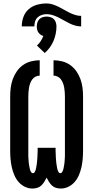

<svg xmlns="http://www.w3.org/2000/svg" viewBox="-20 -1084 540 1112"><path d="M168 8Q144 8 122.5 -3Q101 -14 86 -32Q71 -50 62 -72Q53 -94 48 -117Q43 -140 41 -163.5Q39 -187 39 -210V-525Q39 -550 42 -575.5Q45 -601 54 -625.5Q63 -650 77.5 -671Q92 -692 113 -707Q134 -722 159.5 -728.5Q185 -735 210 -735V-646Q197 -646 185.5 -640Q174 -634 166.5 -623.5Q159 -613 154.5 -600.5Q150 -588 148 -575.5Q146 -563 145 -550Q144 -537 144 -525V-210Q144 -203 144 -196.5Q144 -190 144 -183Q144 -176 144.5 -169Q145 -162 145.5 -155Q146 -148 146.5 -141.5Q147 -135 148.5 -128Q150 -121 151 -114Q152 -107 154 -100.5Q156 -94 160 -87.5Q164 -81 171 -81Q177 -81 180.5 -86.5Q184 -92 186 -98Q188 -104 189 -110Q190 -116 191 -122Q192 -128 193 -134Q194 -140 194.5 -146.5Q195 -153 195.5 -159Q196 -165 196.5 -171Q197 -177 197 -183.5Q197 -190 197.5 -196Q198 -202 198 -208Q198 -214 198 -221V-228H302V-221Q302 -214 302 -208Q302 -202 302.5 -196Q303 -190 303 -183.5Q303 -177 303.5 -171Q304 -165 304.5 -159Q305 -153 305.5 -146.5Q306 -140 307 -134Q308 -128 309 -122Q310 -116 311 -110Q312 -104 314 -98Q316 -92 319.5 -86.5Q323 -81 329 -81Q336 -81 340 -87.5Q344 -94 346 -100.5Q348 -107 349 -114Q350 -121 351.5 -128Q353 -135 353.5 -141.5Q354 -148 354.5 -155Q355 -162 355.5 -169Q356 -176 356 -183Q356 -190 356 -196.5Q356 -203 356 -210V-525Q356 -537 355 -550Q354 -563 352 -575.5Q350 -588 345.5 -600.5Q341 -613 333.5 -623.5Q326 -634 314.5 -640Q303 -646 290 -646V-735Q315 -735 340.5 -728.5Q366 -722 387 -707Q408 -692 422.5 -671Q437 -650 446 -625.5Q455 -601 458 -575.5Q461 -550 461 -525V-210Q461 -187 459 -163.5Q457 -140 452 -117Q447 -94 438 -72Q429 -50 414 -32Q399 -14 377.5 -3Q356 8 332 8Q318 8 304.5 4Q291 0 281 -9.5Q271 -19 263.5 -31Q256 -43 250 -55Q244 -43 236.5 -31Q229 -19 219 -9.5Q209 0 195.5 4Q182 8 168 8ZM106 -931Q106 -959 115.5 -985.5Q125 -1012 146 -1030.5Q167 -1049 194.5 -1056.5Q222 -1064 250 -1064Q268 -1064 285 -1058.5Q302 -1053 318.5 -1045Q335 -1037 350 -1028Q365 -1019 381.5 -1011Q398 -1003 415 -997.5Q432 -992 450 -992V-931Q432 -931 415 -936Q398 -941 381.5 -949Q365 -957 350 -966Q335 -975 318.5 -983Q302 -991 285 -996.5Q268 -1002 250 -1002Q236 -1002 222 -997.5Q208 -993 197.5 -983Q187 -973 183 -959Q179 -945 179 -931ZM239 -777 194 -820Q206 -831 215.5 -845.5Q225 -860 231 -876Q222 -878 214.5 -883.5Q207 -889 202 -896.5Q197 -904 195 -913Q193 -922 193 -931Q193 -942 196.5 -953.5Q200 -965 208 -973Q216 -981 227.5 -984.5Q239 -988 250 -988Q261 -988 272.5 -984.5Q284 -981 292 -973Q300 -965 303.5 -953.5Q307 -942 307 -931Q307 -909 302.5 -887.5Q298 -866 289.5 -846Q281 -826 268 -808.5Q255 -791 239 -777Z"/></svg>

Font: Iosevka Extrabold
Style: Regular
Weight: 800
Monospace: yes
Designer: Belleve Invis
Foundry: Belleve Invis
Version: Version 32.5.0; ttfautohint (v1.8.4)